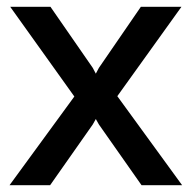

<svg xmlns="http://www.w3.org/2000/svg" viewBox="-20 -543 562 563"><path d="M128 -523H10L198 -260L8 0H127L252 -178L261 -194L270 -178L395 0H514L324 -261L512 -523H393L270 -344L261 -327L252 -344Z"/></svg>

Font: FIGSv2-sans-serif SemiBold
Style: Regular
Weight: 600
Designer: Matt McInerney, Pablo Impallari, Rodrigo Fuenzalida,Mirko Velimirovic
Foundry: Matt McInerney, Pablo Impallari, Rodrigo Fuenzalida
Version: Version 4.021;hotconv 1.0.109;makeotfexe 2.5.65596